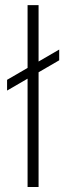

<svg xmlns="http://www.w3.org/2000/svg" viewBox="-20 -748 265 768"><path d="M134.3 -727.5V0H90.3V-727.5ZM8.3 -385.7V-428.7L216.8 -549.8V-506.8Z"/></svg>

Font: Inter ExtraLight
Style: Regular
Weight: 250
Designer: Rasmus Andersson
Foundry: rsms
Version: Version 4.001;git-66647c0bb